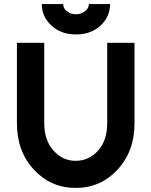

<svg xmlns="http://www.w3.org/2000/svg" viewBox="-20 -910 743 942"><path d="M185 -890Q185 -828 233 -784Q280 -741 353 -741Q425 -741 473 -784Q520 -828 520 -890H416Q416 -869 397 -855Q379 -840 353 -840Q327 -840 308 -855Q290 -869 290 -890ZM63 -700V-306Q63 -166 147 -77Q230 12 351 12Q473 12 556 -77Q598 -122 619 -179Q640 -236 640 -306V-700H506V-306Q506 -222 462 -172Q417 -121 351 -121Q286 -121 242 -172Q197 -222 197 -306V-700Z"/></svg>

Font: Unageo
Style: Bold
Weight: 700
Designer: Richard Sepsi
Foundry: Richard Sepsi
Version: Version 2.000